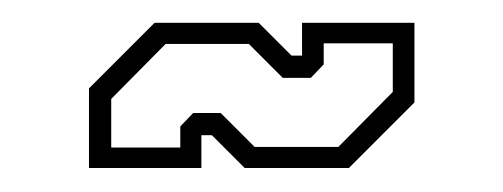

<svg xmlns="http://www.w3.org/2000/svg" viewBox="-20 -398 430 164"><path d="M56 -254.5V-322.5L112 -378.5H201L229 -350.5H238V-378.5H334V-310.5L278 -254.5H189L161 -282.5H152V-254.5ZM75 -272H134V-290L145 -301.5H168.5L197.5 -272.5H269L315.5 -319.5V-361H256.5V-343L245.5 -331.5H221.5L192.5 -360.5H121.5L75 -313.5Z"/></svg>

Font: Tourney Condensed ExtraLight
Style: Regular
Weight: 200
Width: 3
Designer: Tyler Finck
Foundry: Etcetera Type Co
Version: Version 1.010; ttfautohint (v1.8.3)